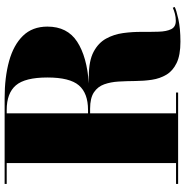

<svg xmlns="http://www.w3.org/2000/svg" viewBox="-5 -785 800 830"><g transform="rotate(-90 395.0 -370.0)"><path d="M15 -9H105V-741H15V-750H385Q475.5 -750 545.5 -730.8Q615.5 -711.5 655.2 -670.8Q695 -630 695 -565Q695 -479 629.8 -436.5Q564.5 -394 449.5 -386H480Q547 -386 585.8 -365.5Q624.5 -345 643 -311.5Q661.5 -278 667 -238Q672.5 -198 672.2 -157.8Q672 -117.5 673 -84Q674 -50.5 683.8 -30.2Q693.5 -10 720 -10Q735.5 -10 750.8 -14Q766 -18 776.5 -23L780 -15Q768 -8 727.5 1Q687 10 630 10Q571.5 10 537.5 -6.5Q503.5 -23 487 -50.8Q470.5 -78.5 465.2 -113.2Q460 -148 459.8 -185Q459.5 -222 457.5 -256.8Q455.5 -291.5 445.5 -319.5Q435.5 -347.5 410.8 -364Q386 -380.5 340 -380.5H320V-9H410V0H15ZM335 -741H320V-389.5H335Q407 -389.5 441 -429Q475 -468.5 475 -565Q475 -662 441 -701.5Q407 -741 335 -741Z"/></g></svg>

Font: Bodoni* 24pt Fatface
Style: Regular
Weight: 900
Version: Version 2.3